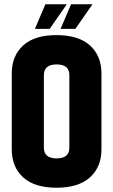

<svg xmlns="http://www.w3.org/2000/svg" viewBox="-20 -867 529 897"><path d="M304 -516Q304 -566 244.5 -566Q185 -566 185 -516V-177Q185 -127 244.5 -127Q304 -127 304 -177ZM35 -524Q35 -606 88 -654.5Q141 -703 244 -703Q347 -703 400.5 -654.5Q454 -606 454 -524V-169Q454 -87 400.5 -38.5Q347 10 244 10Q141 10 88 -38.5Q35 -87 35 -169ZM192 -847H292L212 -732H143ZM312 -847H412L332 -732H263Z"/></svg>

Font: Khand
Style: Bold
Weight: 700
Designer: Devanagari: Sanchit Sawaria, Jyotish Sonowal; Latin: Satya Rajpurohit
Foundry: Indian Type Foundry
Version: Version 1.101;PS 1.0;hotconv 1.0.78;makeotf.lib2.5.61930; tt